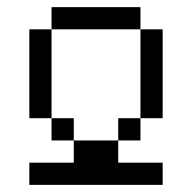

<svg xmlns="http://www.w3.org/2000/svg" viewBox="-20 -520 540 540"><path d="M437.5 0V-62.5H312.5V-125H187.5V-62.5H62.5V0ZM187.5 -125V-187.5H125V-125ZM312.5 -125H375V-187.5H312.5ZM125 -187.5Q125 -187.5 125 -437.5H62.5Q62.5 -437.5 62.5 -187.5ZM375 -187.5H437.5Q437.5 -187.5 437.5 -437.5H375Q375 -437.5 375 -187.5ZM125 -437.5H375V-500H125Z"/></svg>

Font: UnifontExMono
Style: Regular
Weight: 500
Version: Version 15.0.06